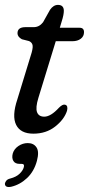

<svg xmlns="http://www.w3.org/2000/svg" viewBox="-25 -538 364 785"><path d="M94 -370 64.5 -377.5Q46.5 -387.5 46.5 -402Q46.5 -427 79 -427H113Q135.5 -427 151 -447L179.5 -498Q193.5 -518 212 -518Q236 -518 236 -493.5Q236 -486.5 234 -475.8Q232 -465 227 -449.5L219.5 -424.5H300.5Q318.5 -424.5 318.5 -406.5Q318.5 -389.5 305.2 -379.5Q292 -369.5 271 -369.5H203L132 -138Q119.5 -97.5 126.5 -79.2Q133.5 -61 156 -61Q182.5 -61 216 -97.5Q231 -112.5 240.5 -110Q248 -108.5 249.8 -101.5Q251.5 -94.5 249 -85Q237.5 -49.5 200.5 -20.5Q163.5 8.5 111.5 8.5Q59 8.5 41 -27.5Q23 -63.5 46 -132L100 -308.5Q110 -338.5 108.5 -351.2Q107 -364 94 -370ZM55.5 132Q37 132 29.8 120.2Q22.5 108.5 27 90Q32.5 71 50.2 59Q68 47 88.5 47Q112.5 47 124.2 64.5Q136 82 126 119.5Q114.5 162.5 85.8 189.8Q57 217 21 225.5Q-4.5 230.5 -5 213Q-4 206.5 1 200.5Q6 194.5 16.5 192Q41.5 185.5 55.2 172.2Q69 159 72.5 145Q76 132 63.5 132Z"/></svg>

Font: Fraunces 144pt S100
Style: Italic
Weight: 400
Italic angle: -16°
Version: Version 1.000; ttfautohint (v1.8.3)